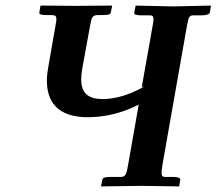

<svg xmlns="http://www.w3.org/2000/svg" viewBox="-20 -667 776 688"><path d="M414 -33H375C356 -33 348 -30 347 -24L342 1C383 1 446 -1 487 -1L622 1L626 -23C627 -29 618 -33 601 -33H572C562 -33 559 -37 559 -48C559 -54 560 -63 562 -76L650 -575C656 -608 659 -612 674 -612H703C720 -612 730 -616 732 -622L736 -647C700 -646 639 -645 601 -644L466 -647L461 -621C460 -615 468 -612 487 -612H516C526 -612 530 -609 530 -599C530 -593 529 -585 527 -575L488 -355L498 -358C429 -317 373 -312 348 -312C299 -312 271 -331 271 -382C271 -392 272 -403 274 -417L303 -576C308 -603 310 -613 331 -613H348C366 -613 376 -615 377 -622L382 -647C346 -647 289 -646 253 -646L125 -647L121 -622C120 -616 127 -613 146 -613H164C177 -613 182 -610 182 -599C182 -593 181 -586 179 -576L153 -427C150 -410 148 -394 148 -378C148 -302 187 -247 294 -247C348 -247 410 -258 477 -292L439 -76C434 -45 430 -33 414 -33Z"/></svg>

Font: Linux Libertine O
Style: Bold Italic
Weight: 700
Italic angle: -11.5°
Designer: Philipp H. Poll
Foundry: Philipp H. Poll
Version: Version 4.1.0